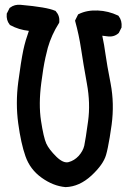

<svg xmlns="http://www.w3.org/2000/svg" viewBox="-20 -764 540 792"><path d="M250 7.8Q199.7 3.4 151.9 -30.8Q104 -64.9 85 -119.6Q66.4 -172.4 55.2 -254.9Q43.9 -337.9 55.2 -424.8Q66.4 -510.3 76.2 -557.6Q80.6 -578.1 86.4 -597.9Q92.3 -617.7 99.1 -636.7Q57.6 -641.1 22.5 -660.2L21 -661.1L19.5 -663.1Q5.4 -680.7 7.8 -706.1V-708L8.8 -709.5L18.6 -729L19.5 -731L21.5 -732.4Q40 -746.6 65.4 -744.1Q174.3 -734.4 207 -719.7L209 -719.2L210.4 -717.3Q227.1 -698.7 224.6 -672.9L224.1 -670.4L223.1 -668.5Q192.4 -620.1 177.2 -566.9Q172.4 -548.8 167.5 -526.9Q162.6 -504.9 158.4 -479Q154.3 -453.1 150.4 -422.9Q138.7 -334 149.2 -265.6Q159.7 -197.3 170.9 -171.9Q182.1 -147.5 212.9 -117.2Q241.2 -89.8 262.7 -95.2Q286.6 -101.6 304.2 -120.6Q322.3 -140.6 327.6 -163.1Q333 -188.5 343.3 -263.7Q353.5 -337.9 338.4 -419.4Q323.2 -503.4 314.5 -562Q305.7 -620.1 290.5 -675.3L289.6 -678.7L291 -682.1L300.8 -701.7L302.2 -704.6L305.2 -706.1Q338.9 -722.7 383.3 -720.7Q427.2 -718.8 466.3 -700.2L468.3 -699.2L469.7 -697.3Q483.9 -678.7 481.4 -652.3V-650.4L480.5 -648.9L470.7 -629.4L469.7 -627.9L468.3 -626.5Q449.2 -609.9 421.4 -614.3L401.9 -616.7Q410.2 -578.1 415 -541.5Q420.9 -498.5 436.5 -418.5Q452.1 -336.4 440.4 -249Q436.5 -220.2 432.6 -197.3Q428.7 -174.3 425 -156.2Q421.4 -138.2 417.5 -125Q406.2 -85.4 357.4 -40Q307.6 5.9 251.5 7.8H251Z"/></svg>

Font: NaikaiFont
Style: Bold
Weight: 700
Version: Version 1.89